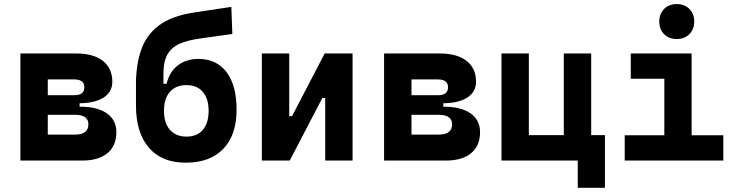

<svg xmlns="http://www.w3.org/2000/svg" viewBox="-20 -776 3556 928"><path d="M78.6 0V-517.6H347.7Q431.2 -517.6 477.1 -481.9Q522.9 -446.3 522.9 -380.9Q522.9 -332 481.4 -304.9Q439.9 -277.8 364.7 -276.9V-260.3H367.2Q450.7 -260.3 496.6 -228Q542.5 -195.8 542.5 -136.7Q542.5 -71.8 499.5 -35.9Q456.5 0 377.9 0ZM210.9 -125.5H343.3Q407.2 -125.5 407.2 -175.3Q407.2 -221.2 341.8 -221.2H210.9ZM210.9 -315.9H339.8Q387.7 -315.9 387.7 -354Q387.7 -392.1 338.9 -392.1H210.9Z M877.9 10.3Q761.7 10.3 699.5 -62.3Q637.2 -134.8 637.2 -265.6V-368.2Q637.2 -460.4 661.4 -532.7Q685.5 -605 746.8 -652.1Q808.1 -699.2 919.9 -715.8L1098.1 -742.7L1103 -611.8L946.8 -589.8Q885.7 -581.5 846.7 -563.7Q807.6 -545.9 788.8 -512Q770 -478 770 -420.9V-371.1H785.2Q798.8 -428.7 839.6 -460Q880.4 -491.2 939 -491.2Q1026.9 -491.2 1075.2 -427.2Q1123.5 -363.3 1123.5 -245.6Q1123.5 -123.5 1059.3 -56.6Q995.1 10.3 877.9 10.3ZM881.8 -115.7Q932.6 -115.7 960.4 -148.4Q988.3 -181.2 988.3 -240.2Q988.3 -299.3 960.2 -332Q932.1 -364.7 881.8 -364.7Q830.1 -364.7 801.3 -332.3Q772.5 -299.8 772.5 -240.2Q772.5 -181.2 801.5 -148.4Q830.6 -115.7 881.8 -115.7Z M1245.6 0V-517.6H1377.9V-214.8H1391.6L1549.3 -517.6H1684.1V0H1551.8V-302.7H1538.1L1380.4 0Z M1836.4 0V-517.6H2105.5Q2189 -517.6 2234.9 -481.9Q2280.8 -446.3 2280.8 -380.9Q2280.8 -332 2239.3 -304.9Q2197.8 -277.8 2122.6 -276.9V-260.3H2125Q2208.5 -260.3 2254.4 -228Q2300.3 -195.8 2300.3 -136.7Q2300.3 -71.8 2257.3 -35.9Q2214.4 0 2135.7 0ZM1968.8 -125.5H2101.1Q2165 -125.5 2165 -175.3Q2165 -221.2 2099.6 -221.2H1968.8ZM1968.8 -315.9H2097.7Q2145.5 -315.9 2145.5 -354Q2145.5 -392.1 2096.7 -392.1H1968.8Z M2403.8 0V-517.6H2536.1V-123H2705.1V-517.6H2837.4V-123H2903.8V131.8H2772.5V0Z M2999.5 0V-122.1H3190.9V-395.5H3028.8V-517.6H3322.8V-122.1H3476.1V0ZM3251 -587.4Q3213.4 -587.4 3189.9 -610.8Q3166.5 -634.3 3166.5 -671.9Q3166.5 -709.5 3189.9 -732.9Q3213.4 -756.3 3251 -756.3Q3288.6 -756.3 3312 -732.9Q3335.4 -709.5 3335.4 -671.9Q3335.4 -634.3 3312 -610.8Q3288.6 -587.4 3251 -587.4Z"/></svg>

Font: Cascadia Mono PL
Style: Bold
Weight: 700
Monospace: yes
Designer: Aaron Bell
Foundry: Saja Typeworks
Version: Version 2404.023; ttfautohint (v1.8.4)